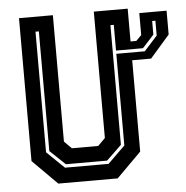

<svg xmlns="http://www.w3.org/2000/svg" viewBox="-51 -750 774 799"><g transform="rotate(-5 336.0 -350.0)"><path d="M194 -63.5H376L448 -134V-638H434V-138L371 -77.5H199L135 -138V-638H121V-134ZM608.5 -640V-583L560.5 -530.5H448V-517H567L622 -578V-640ZM558 -677.5H672V-578L590.5 -484.5H511.5V-103L408.5 0H160.5L57.5 -103V-700H199V-172L229.5 -141.5H339.5L370 -172V-700H511.5V-563H535.5L558 -585.5Z"/></g></svg>

Font: Tourney
Style: Bold
Weight: 700
Designer: Tyler Finck
Foundry: Etcetera Type Co
Version: Version 1.015